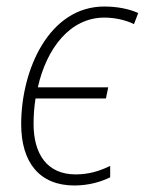

<svg xmlns="http://www.w3.org/2000/svg" viewBox="-20 -559 444 589"><path d="M208 10C252 10 289 -1 318 -15V-50C283 -33 250 -24 212 -24C124 -24 83 -87 83 -179C83 -205 85 -232 89 -257H305L312 -291H96C123 -411 195 -505 300 -505C331 -505 365 -498 391 -485L404 -519C376 -532 338 -539 300 -539C131 -539 45 -346 45 -178C45 -61 101 10 208 10Z"/></svg>

Font: Noto Sans SemiCondensed ExtraLight
Style: Italic
Weight: 200
Width: 4
Italic angle: -12°
Designer: Monotype Design Team
Foundry: Monotype Imaging Inc.
Version: Version 2.013